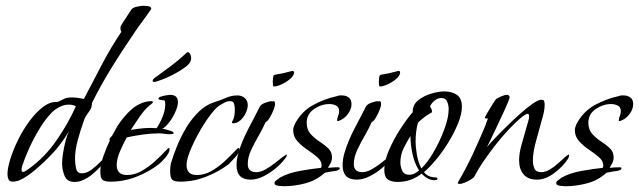

<svg xmlns="http://www.w3.org/2000/svg" viewBox="-20 -625 2223 668"><path d="M240 8Q213 8 204.5 -13.5Q196 -35 196 -57Q196 -71 199.5 -93Q203 -115 208.5 -136Q214 -157 220 -169Q201 -136 175 -105Q165 -93 146.5 -74.5Q128 -56 106 -37Q84 -18 63 -5.5Q42 7 25 7Q13 7 9.5 -1Q6 -9 6 -19Q6 -40 16 -72Q26 -104 43.5 -139.5Q61 -175 83.5 -205Q106 -235 130.5 -253.5Q155 -272 180 -270Q194 -277 204 -281.5Q214 -286 229 -286Q240 -286 251 -284.5Q262 -283 272 -281Q303 -340 334 -399.5Q365 -459 402 -514Q399 -520 399 -528Q399 -533 401 -536Q404 -541 412 -553.5Q420 -566 428 -578Q436 -590 438 -593Q443 -599 457.5 -602Q472 -605 480 -605Q485 -605 495.5 -603.5Q506 -602 506 -595Q506 -592 505 -592Q490 -570 473.5 -548Q457 -526 442 -503Q403 -446 367 -387.5Q331 -329 300 -267Q300 -251 292 -240Q284 -229 276 -216Q274 -212 272.5 -207Q271 -202 269 -197Q259 -169 250 -135.5Q241 -102 241 -71Q241 -58 244.5 -40Q248 -22 265 -22Q282 -22 299.5 -35.5Q317 -49 330 -62.5Q343 -76 345 -76Q346 -76 346 -74Q346 -65 336 -53Q326 -41 314.5 -30.5Q303 -20 297 -15Q285 -6 270 1Q255 8 240 8ZM60 -27Q65 -27 71.5 -31.5Q78 -36 82 -39Q136 -78 176.5 -136.5Q217 -195 244 -255Q234 -261 220 -261Q202 -261 184.5 -251.5Q167 -242 155 -228Q136 -208 116.5 -175.5Q97 -143 81.5 -109Q66 -75 57 -47Q56 -44 55.5 -41Q55 -38 55 -34Q55 -27 60 -27Z M365 7Q343 7 336 0Q329 -7 329 -29Q329 -53 340.5 -84Q352 -115 362 -136Q362 -137 361.5 -137.5Q361 -138 361 -139Q361 -144 364.5 -147Q368 -150 370 -153Q375 -161 379 -169Q383 -177 387 -184Q404 -211 428.5 -236Q453 -261 484 -270Q495 -273 505 -273Q507 -273 509.5 -272.5Q512 -272 512 -270Q512 -267 506.5 -263Q501 -259 499 -257Q483 -244 464.5 -217Q446 -190 435 -173Q458 -177 480.5 -179Q503 -181 525 -179Q536 -195 545.5 -218.5Q555 -242 555 -262Q555 -273 552.5 -275Q550 -277 541 -277Q539 -277 535 -278Q531 -279 531 -282Q531 -286 540 -289Q549 -292 559 -293.5Q569 -295 572 -295Q599 -295 599 -270Q599 -256 590.5 -236.5Q582 -217 569.5 -200.5Q557 -184 545 -177Q548 -177 557.5 -174.5Q567 -172 575.5 -169Q584 -166 584 -162Q584 -159 578 -158.5Q572 -158 570 -158Q561 -158 552 -159.5Q543 -161 534 -161Q506 -161 477.5 -157Q449 -153 421 -147Q411 -129 398.5 -101Q386 -73 386 -51Q386 -16 422 -16Q448 -16 472.5 -30Q497 -44 518 -63Q539 -82 552 -96Q565 -110 567 -110Q570 -110 570 -106Q570 -94 556 -77.5Q542 -61 533 -54Q498 -27 454.5 -10Q411 7 365 7ZM517 -340Q511 -340 511 -344Q511 -349 521 -356Q550 -377 575.5 -396Q601 -415 630 -442L634 -444Q638 -443 641.5 -437Q645 -431 645 -423Q645 -407 628 -394Q607 -378 579.5 -364Q552 -350 526 -342Q523 -341 521 -340.5Q519 -340 517 -340Z M608 7Q586 7 579 0Q572 -7 572 -29Q572 -48 576 -61Q584 -88 597.5 -120.5Q611 -153 630 -184Q649 -215 673.5 -238Q698 -261 727 -270Q747 -276 766 -284.5Q785 -293 806 -293Q821 -293 831.5 -284Q842 -275 842 -259Q842 -247 835 -232Q828 -217 816.5 -206.5Q805 -196 791 -196Q787 -196 787 -199Q787 -202 789 -204Q794 -213 795.5 -223.5Q797 -234 797 -244Q797 -254 794.5 -263.5Q792 -273 780 -273Q770 -273 760 -267.5Q750 -262 742 -257Q728 -247 708.5 -220.5Q689 -194 671 -161.5Q653 -129 641 -99Q629 -69 629 -51Q629 -16 665 -16Q691 -16 715.5 -30Q740 -44 760.5 -63Q781 -82 794 -96Q807 -110 809 -110Q813 -110 813 -106Q813 -94 798.5 -78Q784 -62 776 -54Q740 -27 696.5 -10Q653 7 608 7Z M933 -324Q930 -324 929.5 -331.5Q929 -339 929 -341Q929 -344 930 -354Q931 -364 936 -365Q950 -367 964 -370Q978 -373 992 -377Q994 -378 998 -378Q1003 -378 1003 -373Q1003 -362 989.5 -350.5Q976 -339 959.5 -331.5Q943 -324 933 -324ZM852 0Q803 0 803 -50Q803 -71 809.5 -93Q816 -115 824 -134Q833 -156 844 -177Q855 -198 866 -219Q871 -228 875.5 -237.5Q880 -247 885 -256Q890 -263 904 -268Q918 -273 926 -273Q927 -273 926 -272.5Q925 -272 925 -272Q925 -272 925.5 -272Q926 -272 926 -271Q928 -273 931 -273Q935 -273 936 -269.5Q937 -266 937 -263Q937 -256 931.5 -242Q926 -228 918.5 -215.5Q911 -203 904 -200Q895 -179 880.5 -154Q866 -129 854 -103.5Q842 -78 842 -54Q842 -26 872 -26Q886 -26 902.5 -35Q919 -44 935 -56.5Q951 -69 962.5 -78Q974 -87 977 -87Q978 -87 978 -86.5Q978 -86 978 -86Q978 -82 975 -77.5Q972 -73 970 -71Q958 -55 938 -38.5Q918 -22 895.5 -11Q873 0 852 0Z M967 23Q963 23 949 21.5Q935 20 935 12Q935 7 942.5 1.5Q950 -4 954 -7Q982 -23 1024 -30.5Q1066 -38 1097 -41Q1099 -45 1099 -49Q1099 -65 1084 -78Q1069 -91 1049.5 -104Q1030 -117 1015 -133.5Q1000 -150 1000 -172Q1000 -178 1002 -183.5Q1004 -189 1006 -194Q1029 -237 1068.5 -259Q1108 -281 1154 -291Q1158 -293 1162 -293Q1166 -293 1170 -293Q1184 -293 1193.5 -285.5Q1203 -278 1203 -263Q1203 -244 1189 -226.5Q1175 -209 1157 -204H1154Q1153 -204 1153 -206Q1153 -214 1156.5 -222Q1160 -230 1160 -238Q1160 -252 1149.5 -257.5Q1139 -263 1126 -263Q1098 -263 1072.5 -245.5Q1047 -228 1047 -198Q1047 -174 1060.5 -159Q1074 -144 1091 -133Q1108 -122 1121.5 -109.5Q1135 -97 1135 -77Q1135 -67 1130.5 -58Q1126 -49 1121 -41Q1130 -42 1138.5 -42.5Q1147 -43 1156 -43Q1162 -43 1162 -40Q1162 -36 1158 -34Q1154 -32 1151 -31Q1141 -30 1131 -28Q1121 -26 1110 -24Q1082 2 1043.5 12.5Q1005 23 967 23Z M1302 -324Q1299 -324 1298.5 -331.5Q1298 -339 1298 -341Q1298 -344 1299 -354Q1300 -364 1305 -365Q1319 -367 1333 -370Q1347 -373 1361 -377Q1363 -378 1367 -378Q1372 -378 1372 -373Q1372 -362 1358.5 -350.5Q1345 -339 1328.5 -331.5Q1312 -324 1302 -324ZM1221 0Q1172 0 1172 -50Q1172 -71 1178.5 -93Q1185 -115 1193 -134Q1202 -156 1213 -177Q1224 -198 1235 -219Q1240 -228 1244.5 -237.5Q1249 -247 1254 -256Q1259 -263 1273 -268Q1287 -273 1295 -273Q1296 -273 1295 -272.5Q1294 -272 1294 -272Q1294 -272 1294.5 -272Q1295 -272 1295 -271Q1297 -273 1300 -273Q1304 -273 1305 -269.5Q1306 -266 1306 -263Q1306 -256 1300.5 -242Q1295 -228 1287.5 -215.5Q1280 -203 1273 -200Q1264 -179 1249.5 -154Q1235 -129 1223 -103.5Q1211 -78 1211 -54Q1211 -26 1241 -26Q1255 -26 1271.5 -35Q1288 -44 1304 -56.5Q1320 -69 1331.5 -78Q1343 -87 1346 -87Q1347 -87 1347 -86.5Q1347 -86 1347 -86Q1347 -82 1344 -77.5Q1341 -73 1339 -71Q1327 -55 1307 -38.5Q1287 -22 1264.5 -11Q1242 0 1221 0Z M1364 8Q1342 8 1329.5 -0.5Q1317 -9 1317 -34Q1317 -65 1333.5 -103Q1350 -141 1373 -176.5Q1396 -212 1416 -235V-237Q1416 -261 1435.5 -276.5Q1455 -292 1481 -299.5Q1507 -307 1526 -307Q1552 -307 1569.5 -295Q1587 -283 1587 -254Q1587 -229 1574 -196.5Q1561 -164 1540.5 -130.5Q1520 -97 1497 -69.5Q1474 -42 1455 -26Q1470 -8 1494 -8Q1496 -8 1499 -7Q1502 -6 1502 -4Q1502 0 1498.5 1Q1495 2 1492 2Q1479 2 1467.5 -4.5Q1456 -11 1447 -21Q1410 8 1364 8ZM1446 -39Q1468 -60 1489.5 -97.5Q1511 -135 1526 -175.5Q1541 -216 1541 -246Q1541 -258 1536 -271Q1531 -284 1515 -284Q1503 -284 1492 -275Q1481 -266 1476 -255Q1478 -252 1480.5 -247Q1483 -242 1483 -238Q1483 -234 1481 -233Q1468 -226 1456.5 -217.5Q1445 -209 1434 -198Q1430 -183 1428 -167Q1426 -151 1426 -135Q1426 -112 1430.5 -86Q1435 -60 1446 -39ZM1404 -17Q1414 -17 1422.5 -21.5Q1431 -26 1438 -32Q1422 -57 1415 -90Q1408 -123 1408 -152Q1395 -131 1384 -108.5Q1373 -86 1373 -60Q1373 -45 1379.5 -31Q1386 -17 1404 -17Z M1579 15Q1572 15 1573 10Q1601 -38 1624.5 -88Q1648 -138 1669 -189Q1669 -191 1673 -200.5Q1677 -210 1677 -211Q1677 -214 1672 -213Q1667 -212 1667 -216Q1667 -218 1675 -231.5Q1683 -245 1692 -259.5Q1701 -274 1703 -277Q1708 -283 1722 -289Q1736 -295 1743 -295Q1753 -295 1753 -286Q1753 -283 1746 -266Q1739 -249 1728 -226Q1717 -203 1706 -179Q1695 -155 1686 -137Q1677 -119 1674 -113Q1682 -123 1700.5 -142.5Q1719 -162 1742.5 -185Q1766 -208 1790 -229.5Q1814 -251 1833.5 -264.5Q1853 -278 1864 -278Q1872 -278 1873.5 -272Q1875 -266 1875 -261Q1875 -248 1872 -234Q1869 -220 1865 -207Q1857 -177 1845.5 -136.5Q1834 -96 1834 -66Q1834 -51 1839.5 -38.5Q1845 -26 1863 -26Q1877 -26 1892.5 -35Q1908 -44 1921.5 -56.5Q1935 -69 1945.5 -78Q1956 -87 1959 -87Q1960 -87 1960 -85Q1960 -82 1958.5 -77.5Q1957 -73 1955 -71Q1939 -46 1908.5 -23Q1878 0 1848 0Q1817 0 1801.5 -18.5Q1786 -37 1786 -67Q1786 -93 1795.5 -125Q1805 -157 1812 -183Q1814 -191 1817.5 -202Q1821 -213 1821 -221Q1821 -223 1820 -226Q1819 -229 1816 -229Q1811 -229 1803.5 -223.5Q1796 -218 1792 -215Q1773 -199 1749.5 -174Q1726 -149 1703 -119.5Q1680 -90 1661 -62Q1642 -34 1631 -12Q1629 -7 1618.5 -0.5Q1608 6 1596.5 10.5Q1585 15 1579 15Z M1947 23Q1943 23 1929 21.5Q1915 20 1915 12Q1915 7 1922.5 1.5Q1930 -4 1934 -7Q1962 -23 2004 -30.5Q2046 -38 2077 -41Q2079 -45 2079 -49Q2079 -65 2064 -78Q2049 -91 2029.5 -104Q2010 -117 1995 -133.5Q1980 -150 1980 -172Q1980 -178 1982 -183.5Q1984 -189 1986 -194Q2009 -237 2048.5 -259Q2088 -281 2134 -291Q2138 -293 2142 -293Q2146 -293 2150 -293Q2164 -293 2173.5 -285.5Q2183 -278 2183 -263Q2183 -244 2169 -226.5Q2155 -209 2137 -204H2134Q2133 -204 2133 -206Q2133 -214 2136.5 -222Q2140 -230 2140 -238Q2140 -252 2129.5 -257.5Q2119 -263 2106 -263Q2078 -263 2052.5 -245.5Q2027 -228 2027 -198Q2027 -174 2040.5 -159Q2054 -144 2071 -133Q2088 -122 2101.5 -109.5Q2115 -97 2115 -77Q2115 -67 2110.5 -58Q2106 -49 2101 -41Q2110 -42 2118.5 -42.5Q2127 -43 2136 -43Q2142 -43 2142 -40Q2142 -36 2138 -34Q2134 -32 2131 -31Q2121 -30 2111 -28Q2101 -26 2090 -24Q2062 2 2023.5 12.5Q1985 23 1947 23Z"/></svg>

Font: Bonheur Royale
Style: Regular
Weight: 400
Designer: Robert E. Leuschke
Foundry: Robert E. Leuschke
Version: Version 1.010; ttfautohint (v1.8.3)